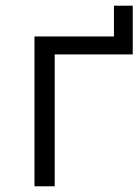

<svg xmlns="http://www.w3.org/2000/svg" viewBox="-20 -654 489 674"><path d="M101 -526H380V-634H446V-463H172V0H101Z"/></svg>

Font: CMG Sans
Style: Regular
Weight: 400
Designer: Julieta Ulanovsky
Foundry: Julieta Ulanovsky
Version: Version 7.200